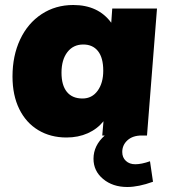

<svg xmlns="http://www.w3.org/2000/svg" viewBox="-20 -542 683 768"><path d="M580 103 592 185Q534 206 489 206Q431 206 392.5 174Q354 142 354 93Q354 40 399 0H389L394 -57Q369 -26 331 -9Q293 8 246 8Q182 8 133 -21.5Q84 -51 57 -106Q30 -161 30 -236Q30 -319 60.5 -384Q91 -449 146.5 -485.5Q202 -522 273 -522Q373 -522 425 -451L429 -508H608L568 0H547Q511 0 490 19Q469 38 469 66Q469 88 483.5 101.5Q498 115 521 115Q546 115 580 103ZM393 -259Q393 -311 372 -337.5Q351 -364 313 -364Q273 -364 249.5 -333.5Q226 -303 226 -251Q226 -201 247.5 -174.5Q269 -148 310 -148Q348 -148 370.5 -179Q393 -210 393 -259Z"/></svg>

Font: Muli Black
Style: Italic
Weight: 900
Italic angle: -4.541°
Designer: Vernon Adams
Foundry: Vernon Adams
Version: Version 2.001